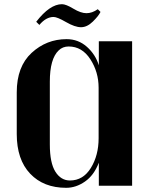

<svg xmlns="http://www.w3.org/2000/svg" viewBox="-20 -887 721 917"><path d="M451 -468Q451 -543 411.5 -604Q372 -665 308 -665Q279 -665 260 -646Q218 -606 218 -497V-197Q218 -109 244.5 -67Q271 -25 314 -25Q377 -25 414 -85Q451 -145 451 -227ZM452 0V-110Q429 -50 386 -20Q343 10 296 10Q188 10 124 -57.5Q60 -125 60 -247V-446Q60 -569 131 -634.5Q202 -700 298 -700Q354 -700 395 -663.5Q436 -627 452 -575V-690H611V0ZM236 -806Q200 -806 168 -768L153 -783Q218 -867 276 -867Q295 -867 330.5 -845.5Q366 -824 393 -824Q420 -824 447 -843L460 -830Q451 -811 423.5 -784Q396 -757 367 -757Q338 -757 295.5 -781.5Q253 -806 236 -806Z"/></svg>

Font: Trochut
Style: Bold
Weight: 700
Designer: Andreu Balius
Foundry: Andreu Balius
Version: Version 1.001